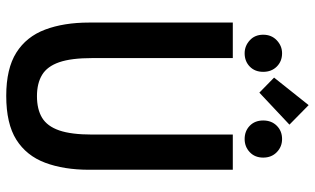

<svg xmlns="http://www.w3.org/2000/svg" viewBox="-212 -758 985 600"><g transform="rotate(90 280.0 -457.5)"><path d="M279 15Q194 15 144 -16.5Q94 -48 72 -106.5Q50 -165 50 -244V-693H161V-254Q161 -188 174 -150.5Q187 -113 213.5 -97Q240 -81 280 -81Q321 -81 347.5 -97Q374 -113 387 -150.5Q400 -188 400 -254V-693H510V-244Q510 -165 488 -106.5Q466 -48 416 -16.5Q366 15 279 15ZM269 -776 222 -822 308 -930 369 -870ZM146 -730Q123 -730 105.5 -746Q88 -762 88 -788Q88 -814 105.5 -830.5Q123 -847 146 -847Q171 -847 187.5 -830.5Q204 -814 204 -788Q204 -762 187.5 -746Q171 -730 146 -730ZM414 -730Q389 -730 372.5 -746Q356 -762 356 -788Q356 -814 372.5 -830.5Q389 -847 414 -847Q438 -847 455 -830.5Q472 -814 472 -788Q472 -762 455 -746Q438 -730 414 -730Z"/></g></svg>

Font: Ubuntu Sans Mono Medium
Style: Regular
Weight: 500
Monospace: yes
Designer: Dalton Maag Ltd
Foundry: Dalton Maag Ltd
Version: Version 1.006